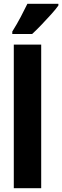

<svg xmlns="http://www.w3.org/2000/svg" viewBox="-20 -996 329 1016"><path d="M198 0H53V-760H198ZM289 -967Q276 -948 252 -921.5Q228 -895 201 -866.5Q174 -838 150 -816H45V-829Q70 -869 89.5 -906Q109 -943 125 -976H289Z"/></svg>

Font: Noto Sans Ethiopic ExtraCondensed ExtraBold
Style: Regular
Weight: 800
Width: 2
Designer: Monotype Design Team
Foundry: Monotype Imaging Inc.
Version: Version 2.102; ttfautohint (v1.8.4.7-5d5b)